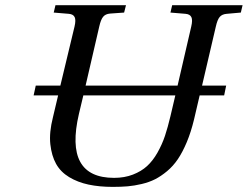

<svg xmlns="http://www.w3.org/2000/svg" viewBox="-20 -712 964 747"><path d="M110.8 -340.8 119.1 -378.9H214.8L270 -608.9Q275.9 -633.8 270.5 -645.3Q265.1 -656.7 248 -658.2L189 -663.1L195.8 -691.9H470.2L462.9 -663.1L408.2 -659.2Q390.1 -657.7 381.1 -646.5Q372.1 -635.3 366.2 -608.9L313 -378.9H670.9L724.1 -608.9Q730 -633.8 724.6 -645.3Q719.2 -656.7 702.1 -658.2L643.1 -663.1L649.9 -691.9H923.8L917 -663.1L861.8 -658.2Q843.8 -656.7 834.7 -646Q825.7 -635.3 819.8 -608.9L766.1 -378.9H859.9L852.1 -340.8H756.8L734.9 -247.1Q723.1 -198.2 706.8 -159.2Q690.4 -120.1 672.1 -93Q653.8 -65.9 630.1 -46.1Q606.4 -26.4 583.3 -14.6Q560.1 -2.9 531.2 3.9Q502.4 10.7 476.8 12.9Q451.2 15.1 418.9 15.1Q366.2 15.1 324.2 6.1Q282.2 -2.9 249 -22.9Q215.8 -43 198.2 -74.5Q180.7 -106 175.8 -151.1Q170.9 -196.3 186 -255.9L206.1 -340.8ZM287.1 -269Q229 -20 423.8 -20Q464.4 -20 497.1 -32.7Q529.8 -45.4 552.2 -65.9Q574.7 -86.4 592.8 -118.4Q610.8 -150.4 621.8 -183.3Q632.8 -216.3 643.1 -259.8L662.1 -340.8H304.2Z"/></svg>

Font: Linguistics Pro
Style: Italic
Weight: 400
Italic angle: -12°
Designer: Stefan Peev, Context Ltd
Foundry: Stefan Peev, Context Ltd
Version: Version 001.000